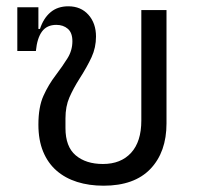

<svg xmlns="http://www.w3.org/2000/svg" viewBox="-20 -578 629 610"><path d="M309 12Q263 12 225 0Q187 -12 159.5 -36Q132 -60 117 -96.5Q102 -133 102 -182Q102 -238 118 -273.5Q134 -309 157 -339Q179 -368 194.5 -393Q210 -418 210 -447Q210 -474 195.5 -486.5Q181 -499 159 -499Q129 -499 113.5 -478Q98 -457 94 -416H35V-555H102V-486H107Q118 -520 140.5 -539Q163 -558 197 -558Q237 -558 261 -531Q285 -504 285 -462Q285 -427 271 -396.5Q257 -366 232 -327Q213 -297 200.5 -268.5Q188 -240 188 -202V-171Q188 -112 220.5 -84.5Q253 -57 307 -57Q364 -57 396.5 -92.5Q429 -128 429 -195V-546H509V-186Q509 -95 458 -41.5Q407 12 309 12Z"/></svg>

Font: IBM Plex Sans Thai
Style: Regular
Weight: 400
Designer: Mike Abbink, Paul van der Laan, Pieter van Rosmalen, Ben Mitchell, Mark Frömberg
Foundry: Bold Monday
Version: Version 1.1